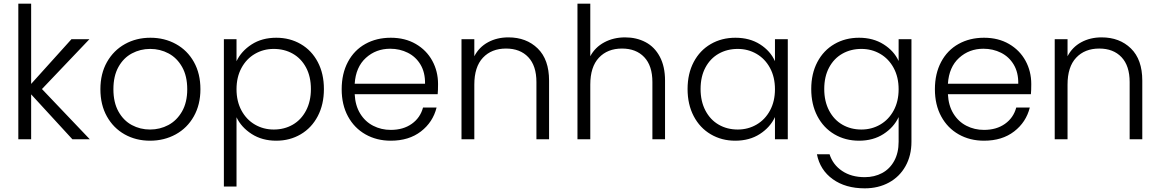

<svg xmlns="http://www.w3.org/2000/svg" viewBox="-20 -760 6330 1048"><path d="M375 0 150 -245V0H80V-740H150V-302L370 -546H468L209 -274L470 0Z M528 -273Q528 -358 564 -421.5Q600 -485 662 -519.5Q724 -554 801 -554Q878 -554 940.5 -519.5Q1003 -485 1038.5 -421.5Q1074 -358 1074 -273Q1074 -189 1038 -125Q1002 -61 939 -26.5Q876 8 799 8Q722 8 660.5 -26.5Q599 -61 563.5 -124.5Q528 -188 528 -273ZM1002 -273Q1002 -345 974 -394.5Q946 -444 900 -468.5Q854 -493 800 -493Q746 -493 700 -468.5Q654 -444 626.5 -394.5Q599 -345 599 -273Q599 -201 626.5 -151.5Q654 -102 699.5 -77.5Q745 -53 799 -53Q853 -53 899 -77.5Q945 -102 973.5 -151.5Q1002 -201 1002 -273Z M1271 -426Q1297 -481 1353.5 -517.5Q1410 -554 1488 -554Q1562 -554 1621.5 -519.5Q1681 -485 1714.5 -421.5Q1748 -358 1748 -274Q1748 -190 1714.5 -126Q1681 -62 1621.5 -27Q1562 8 1488 8Q1411 8 1354 -28.5Q1297 -65 1271 -120V258H1202V-546H1271ZM1474 -493Q1418 -493 1371.5 -466Q1325 -439 1298 -389Q1271 -339 1271 -273Q1271 -207 1298 -157Q1325 -107 1371.5 -80Q1418 -53 1474 -53Q1532 -53 1578 -79.5Q1624 -106 1650.5 -156.5Q1677 -207 1677 -274Q1677 -342 1650.5 -391.5Q1624 -441 1578 -467Q1532 -493 1474 -493Z M2369 -246H1916Q1919 -184 1946 -140Q1973 -96 2017 -73.5Q2061 -51 2113 -51Q2181 -51 2227.5 -84Q2274 -117 2289 -173H2363Q2343 -93 2277.5 -42.5Q2212 8 2113 8Q2036 8 1975 -26.5Q1914 -61 1879.5 -124.5Q1845 -188 1845 -273Q1845 -358 1879 -422Q1913 -486 1974 -520Q2035 -554 2113 -554Q2191 -554 2249.5 -520Q2308 -486 2339.5 -428.5Q2371 -371 2371 -301Q2371 -265 2369 -246ZM2300 -303Q2301 -364 2275.5 -407Q2250 -450 2206 -472Q2162 -494 2110 -494Q2032 -494 1977 -444Q1922 -394 1916 -303Z M2977 -320V0H2908V-312Q2908 -401 2863.5 -448Q2819 -495 2742 -495Q2663 -495 2616 -445Q2569 -395 2569 -298V0H2499V-546H2569V-453Q2595 -503 2644 -529.5Q2693 -556 2755 -556Q2853 -556 2915 -495.5Q2977 -435 2977 -320Z M3610 -320V0H3541V-312Q3541 -401 3496.5 -448Q3452 -495 3375 -495Q3296 -495 3249 -445Q3202 -395 3202 -298V0H3132V-740H3202V-453Q3228 -502 3278.5 -529Q3329 -556 3392 -556Q3454 -556 3503.5 -530Q3553 -504 3581.5 -450.5Q3610 -397 3610 -320Z M3994 -554Q4072 -554 4128.5 -518Q4185 -482 4210 -426V-546H4280V0H4210V-121Q4184 -65 4127.5 -28.5Q4071 8 3993 8Q3919 8 3859.5 -27Q3800 -62 3766.5 -126Q3733 -190 3733 -274Q3733 -358 3766.5 -421.5Q3800 -485 3859.5 -519.5Q3919 -554 3994 -554ZM4007 -493Q3949 -493 3903 -467Q3857 -441 3830.5 -391.5Q3804 -342 3804 -274Q3804 -207 3830.5 -156.5Q3857 -106 3903 -79.5Q3949 -53 4007 -53Q4063 -53 4109.5 -80Q4156 -107 4183 -157Q4210 -207 4210 -273Q4210 -339 4183 -389Q4156 -439 4109.5 -466Q4063 -493 4007 -493Z M4885 -427V-546H4955V14Q4955 89 4922.5 147Q4890 205 4832 236.5Q4774 268 4700 268Q4595 268 4525.5 218Q4456 168 4439 82H4508Q4526 139 4576.5 173Q4627 207 4700 207Q4753 207 4795 184.5Q4837 162 4861 118Q4885 74 4885 14V-121Q4859 -65 4802.5 -28.5Q4746 8 4669 8Q4594 8 4534.5 -27Q4475 -62 4441.5 -126Q4408 -190 4408 -274Q4408 -358 4441.5 -421.5Q4475 -485 4534.5 -519.5Q4594 -554 4669 -554Q4746 -554 4803 -518Q4860 -482 4885 -427ZM4682 -493Q4624 -493 4578 -467Q4532 -441 4505.5 -391.5Q4479 -342 4479 -274Q4479 -207 4505.5 -156.5Q4532 -106 4578 -79.5Q4624 -53 4682 -53Q4738 -53 4784.5 -80Q4831 -107 4858 -157Q4885 -207 4885 -273Q4885 -339 4858 -389Q4831 -439 4784.5 -466Q4738 -493 4682 -493Z M5607 -246H5154Q5157 -184 5184 -140Q5211 -96 5255 -73.5Q5299 -51 5351 -51Q5419 -51 5465.5 -84Q5512 -117 5527 -173H5601Q5581 -93 5515.5 -42.5Q5450 8 5351 8Q5274 8 5213 -26.5Q5152 -61 5117.5 -124.5Q5083 -188 5083 -273Q5083 -358 5117 -422Q5151 -486 5212 -520Q5273 -554 5351 -554Q5429 -554 5487.5 -520Q5546 -486 5577.5 -428.5Q5609 -371 5609 -301Q5609 -265 5607 -246ZM5538 -303Q5539 -364 5513.5 -407Q5488 -450 5444 -472Q5400 -494 5348 -494Q5270 -494 5215 -444Q5160 -394 5154 -303Z M6215 -320V0H6146V-312Q6146 -401 6101.5 -448Q6057 -495 5980 -495Q5901 -495 5854 -445Q5807 -395 5807 -298V0H5737V-546H5807V-453Q5833 -503 5882 -529.5Q5931 -556 5993 -556Q6091 -556 6153 -495.5Q6215 -435 6215 -320Z"/></svg>

Font: Poppins-tnum Light
Style: Regular
Weight: 300
Designer: Ninad Kale (Devanagari), Jonny Pinhorn (Latin)
Foundry: Indian Type Foundry
Version: Version 4.004